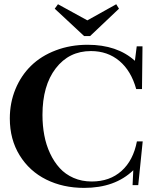

<svg xmlns="http://www.w3.org/2000/svg" viewBox="-20 -892 731 925"><path d="M385.3 -718.3 243.7 -850.1 259.3 -871.6 400.9 -793.9 540 -871.6 553.2 -850.1 414.1 -718.3ZM385.3 13.2Q283.7 13.2 202.9 -26.9Q122.1 -66.9 74.7 -143.6Q27.3 -220.2 27.3 -321.3Q27.3 -397 54.4 -462.6Q81.5 -528.3 129.9 -575.4Q178.2 -622.6 248.8 -649.4Q319.3 -676.3 402.3 -676.3Q544.4 -676.3 629.9 -599.1L638.7 -668.9H666.5L664.1 -462.9H636.2Q611.8 -550.8 555.2 -598.4Q498.5 -646 418 -646Q312.5 -646 248.5 -562.7Q184.6 -479.5 184.6 -338.4Q184.6 -287.1 193.4 -240.5Q202.1 -193.8 221.2 -153.1Q240.2 -112.3 267.6 -82.3Q294.9 -52.2 334.5 -34.9Q374 -17.6 421.9 -17.6Q508.8 -17.6 565.4 -68.4Q622.1 -119.1 639.6 -210.9H667.5L646 0H618.7L622.1 -71.8Q534.2 13.2 385.3 13.2Z"/></svg>

Font: Elstob 14pt SemiBold
Style: Regular
Weight: 600
Designer: Peter S. Baker
Version: Version 1.015